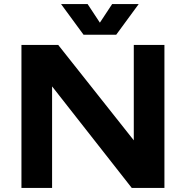

<svg xmlns="http://www.w3.org/2000/svg" viewBox="-20 -920 910 940"><path d="M85 -700H265L635 -233V-700H785V0H625L235 -497V0H85ZM469 -809 529 -900H659L549 -750H389L279 -900H409Z"/></svg>

Font: Copperplate Sans CC
Style: Bold
Weight: 700
Designer: indestructible type*
Foundry: Cowboy Collective
Version: Version 1.000